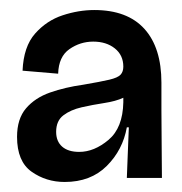

<svg xmlns="http://www.w3.org/2000/svg" viewBox="-20 -690 363 383"><path d="M109 -327Q72 -327 43 -347.5Q14 -368 14 -417Q14 -453 32 -474Q50 -495 80 -505.5Q110 -516 146 -521Q181 -527 198 -531Q215 -535 220.5 -541Q226 -547 226 -557Q226 -580 209 -593.5Q192 -607 166 -607Q140 -607 118.5 -592Q97 -577 96 -543L25 -549Q27 -597 50 -623Q73 -649 105 -659.5Q137 -670 168 -670Q234 -670 268 -632.5Q302 -595 302 -525V-470Q302 -435 302.5 -398Q303 -361 303 -335H233Q234 -360 235 -386Q236 -412 237 -436H233Q225 -391 193 -359Q161 -327 109 -327ZM138 -387Q168 -387 196.5 -411Q225 -435 226 -486V-495Q211 -488 188 -484.5Q165 -481 143 -476Q121 -471 106.5 -460Q92 -449 92 -427Q92 -408 104 -397.5Q116 -387 138 -387Z"/></svg>

Font: Bricolage Grotesque 48pt
Style: Regular
Weight: 400
Designer: Mathieu Triay
Foundry: Atelier Triay
Version: Version 1.000; ttfautohint (v1.8.4.7-5d5b);gftools[0.9.32]